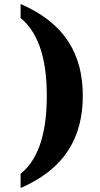

<svg xmlns="http://www.w3.org/2000/svg" viewBox="-20 -797 498 960"><path d="M83 143C306 47 394 -113 394 -318C394 -523 306 -681 83 -777V-707C184 -624 214 -476 214 -318C214 -159 184 -9 83 72Z"/></svg>

Font: Noto Serif Devanagari Condensed Black
Style: Regular
Weight: 900
Width: 3
Designer: Universal Thirst, Indian Type Foundry and the Monotype Design Team
Foundry: Monotype Imaging Inc.
Version: Version 2.004